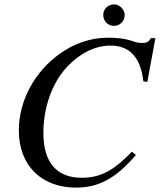

<svg xmlns="http://www.w3.org/2000/svg" viewBox="-20 -838 729 876"><path d="M549 -769C549 -794 526 -818 501 -818C473 -818 451 -797 451 -770C451 -742 472 -720 500 -720C527 -720 549 -742 549 -769ZM689 -664H668C660 -648 650 -642 630 -642C621 -642 609 -642 589 -649C547 -664 505 -666 472 -666C393 -666 317 -639 253 -593C143 -515 66 -384 66 -243C66 -78 174 18 327 18C430 18 510 -25 600 -131L582 -146C495 -56 435 -27 353 -27C242 -27 178 -92 178 -232C178 -342 214 -456 286 -533C341 -592 411 -630 485 -630C573 -630 622 -574 634 -467L652 -464Z"/></svg>

Font: XITS
Style: Italic
Weight: 400
Italic angle: -16.33°
Designer: MicroPress Inc., with final additions and corrections provided by Coen Hoffman, Elsevier (retired)
Version: Version 1.107